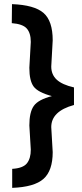

<svg xmlns="http://www.w3.org/2000/svg" viewBox="-20 -778 397 929"><path d="M129 -54 122 -171Q122 -235 143.5 -265.5Q165 -296 231 -313Q164 -331 143 -359Q122 -387 122 -450L129 -575Q129 -618 109.5 -640Q90 -662 37 -666L38 -758Q146 -754 190.5 -715.5Q235 -677 235 -583L228 -456Q228 -417 254.5 -392.5Q281 -368 338 -355V-270Q228 -240 228 -163L235 -42Q235 48 190.5 87.5Q146 127 39 131V39Q91 36 110 12.5Q129 -11 129 -54Z"/></svg>

Font: TitilliumWebSemiBold
Style: Bold
Weight: 600
Version: Version 1.001;PS 57.000;hotconv 1.0.70;makeotf.lib2.5.55311